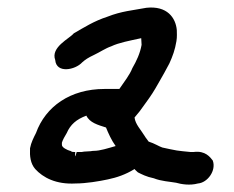

<svg xmlns="http://www.w3.org/2000/svg" viewBox="-20 -501 630 518"><path d="M61 -100C60 -80 62 -60 75 -45C96 -22 131 -3 184 -6C212 -6 248 -12 271 -17C295 -22 319 -30 343 -45C345 -42 349 -39 352 -36C362 -31 375 -24 395 -20C415 -12 438 -11 455 -8C469 -4 492 0 514 -6C540 -8 564 -41 554 -68C547 -77 534 -95 503 -91H493L473 -93L457 -95C447 -97 430 -100 418 -103C409 -106 397 -114 381 -119C378 -124 373 -129 371 -133C360 -151 345 -166 343 -184C347 -189 352 -195 357 -201C369 -218 380 -232 391 -249C402 -266 413 -287 423 -304L437 -330C446 -350 452 -366 456 -390C458 -402 457 -412 457 -420C454 -453 431 -486 375 -480C338 -473 308 -471 270 -456C233 -444 207 -427 179 -411C168 -397 116 -374 129 -339C132 -302 183 -312 202 -333C210 -340 217 -345 234 -353C249 -360 265 -371 280 -376C301 -386 329 -391 361 -398C361 -392 362 -386 362 -380C358 -357 348 -336 337 -317C330 -299 315 -280 302 -261H262C170 -261 103 -214 77 -142C71 -130 64 -117 61 -101ZM147 -111V-116C148 -121 156 -136 160 -142C170 -165 186 -179 213 -189C222 -170 244 -164 266 -157C272 -142 281 -122 292 -107C271 -101 250 -94 233 -94H231L224 -93L207 -92L201 -91H187C182 -75 182 -75 183 -91H179C174 -91 173 -92 170 -94H169C162 -96 146 -103 147 -111Z"/></svg>

Font: Scribbler
Style: BlkIta
Weight: 900
Designer: Mew Too
Foundry: Cannot Into Space Fonts
Version: Version 1.001